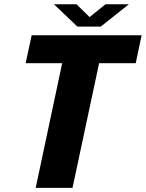

<svg xmlns="http://www.w3.org/2000/svg" viewBox="-20 -908 704 928"><path d="M636 -602.5H459L330.5 0H152.5L280.5 -602.5H104L133 -737.5H664.5ZM240.5 -887.5H349.5L413 -825.5L490 -887.5H603L467 -779.5H354Z"/></svg>

Font: Epilogue ExtraBold
Style: Italic
Weight: 800
Italic angle: -12°
Designer: Tyler Finck
Foundry: Etcetera Type Co
Version: Version 2.111; ttfautohint (v1.8.3)